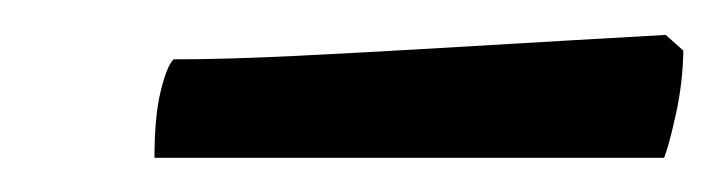

<svg xmlns="http://www.w3.org/2000/svg" viewBox="-20 -674 411 110"><path d="M68.5 -583.6Q68.5 -607 72 -621.5Q75.5 -636 79.4 -640Q109.2 -640 149.8 -642Q190.3 -644 232.3 -646.5Q274.4 -649 308.9 -651Q343.4 -653 361.4 -654L371.5 -645Q371.2 -626.7 367.3 -608.9Q363.4 -591.1 360.5 -583.6Z"/></svg>

Font: Texturina Medium
Style: Italic
Weight: 500
Italic angle: -11°
Designer: Guillermo Torres Carreño
Foundry: Omnibus-Type
Version: Version 1.002